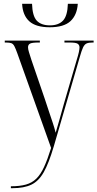

<svg xmlns="http://www.w3.org/2000/svg" viewBox="-20 -749 511 1007"><path d="M241 -606Q168 -606 133.5 -637.5Q99 -669 96 -729H148Q150 -665 173 -640.5Q196 -616 242 -616Q287 -616 310.5 -641Q334 -666 336 -729H388Q384 -670 349.5 -638Q315 -606 241 -606ZM37 228Q84 228 116 219Q148 210 170.5 188Q193 166 211 127Q229 88 248 27L71 -469Q62 -494 55.5 -506.5Q49 -519 39.5 -522.5Q30 -526 11 -526H5V-536H189V-526H182Q149 -526 138 -520.5Q127 -515 127 -501Q127 -491 132 -475Q137 -459 145 -434L215 -230Q229 -187 239 -157.5Q249 -128 257 -104Q265 -80 272 -53Q281 -82 292 -122Q303 -162 315 -204L383 -437Q390 -459 393.5 -475Q397 -491 397 -500Q397 -513 387.5 -519.5Q378 -526 346 -526H318V-536H471V-526H465Q445 -526 434 -521Q423 -516 415.5 -500Q408 -484 399 -452L262 19Q236 107 209.5 154Q183 201 144.5 219.5Q106 238 45 238H37Z"/></svg>

Font: Noto Serif Display Condensed Light
Style: Regular
Weight: 300
Width: 3
Designer: Monotype Design Team
Foundry: Monotype Imaging Inc.
Version: Version 2.009